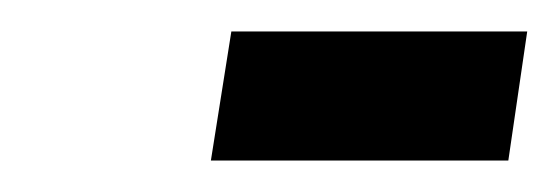

<svg xmlns="http://www.w3.org/2000/svg" viewBox="-20 -741 355 122"><path d="M114 -639 127 -721H315L303 -639Z"/></svg>

Font: Georama ExtraCondensed SemiBold
Style: Italic
Weight: 600
Width: 2
Italic angle: -9°
Designer: Jean-Baptiste Levee
Foundry: Production Type
Version: Version 1.000